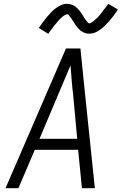

<svg xmlns="http://www.w3.org/2000/svg" viewBox="-20 -990 640 1010"><path d="M9 0 327 -735H403L428 -490L479 0H411L391 -202H163L77 0ZM188 -260H386L365 -490Q360 -529 357 -568Q354 -607 351 -646Q334 -607 318 -568Q302 -529 285 -490ZM234 -812 184 -843Q196 -861 207.5 -876Q219 -891 229.5 -903.5Q240 -916 249.5 -926Q259 -936 273 -946.5Q287 -957 302 -963.5Q317 -970 333 -970Q339 -970 344 -969Q349 -968 354 -966.5Q359 -965 363.5 -963Q368 -961 372.5 -958Q377 -955 380.5 -952Q384 -949 388 -945Q392 -941 395.5 -937Q399 -933 402 -929Q405 -925 407.5 -921Q410 -917 413 -913Q416 -909 418.5 -904.5Q421 -900 424 -895Q427 -890 430 -886Q433 -882 436 -879Q439 -876 442 -871.5Q445 -867 450 -867Q454 -867 457.5 -869.5Q461 -872 464.5 -874Q468 -876 472 -879Q476 -882 480 -886Q484 -890 486 -891.5Q488 -893 490.5 -895Q493 -897 495.5 -900Q498 -903 500.5 -906Q503 -909 505.5 -912Q508 -915 511 -918.5Q514 -922 517 -926Q520 -930 522.5 -934Q525 -938 528.5 -942Q532 -946 535.5 -950.5Q539 -955 542.5 -960Q546 -965 550 -970L600 -940Q588 -921 576.5 -906Q565 -891 554 -878.5Q543 -866 533.5 -856.5Q524 -847 510.5 -836.5Q497 -826 482 -819.5Q467 -813 451 -813Q445 -813 439.5 -813.5Q434 -814 429 -815.5Q424 -817 419.5 -819.5Q415 -822 410.5 -824.5Q406 -827 402.5 -830Q399 -833 395 -837Q391 -841 388 -845Q385 -849 381.5 -853Q378 -857 375.5 -861Q373 -865 370.5 -869Q368 -873 365 -877.5Q362 -882 359 -887Q356 -892 353 -896Q350 -900 347 -903.5Q344 -907 341.5 -911Q339 -915 334 -915Q330 -915 326 -913Q322 -911 318.5 -909Q315 -907 311 -904Q307 -901 303 -897Q299 -893 297 -891.5Q295 -890 293 -887.5Q291 -885 288.5 -882.5Q286 -880 283.5 -877Q281 -874 278.5 -870.5Q276 -867 272.5 -863.5Q269 -860 266 -856.5Q263 -853 260.5 -849Q258 -845 255 -840.5Q252 -836 248 -831.5Q244 -827 240.5 -822Q237 -817 234 -812Z"/></svg>

Font: Iosevka Light Extended
Style: Italic
Weight: 300
Width: 7
Italic angle: -9°
Monospace: yes
Designer: Belleve Invis
Foundry: Belleve Invis
Version: Version 32.5.0; ttfautohint (v1.8.4)